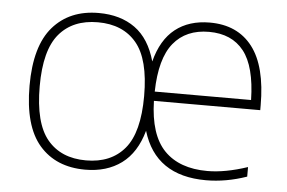

<svg xmlns="http://www.w3.org/2000/svg" viewBox="-44 -609 1018 680"><g transform="rotate(5 465.0 -269.0)"><path d="M880.5 -255H502.5Q505.5 -134.5 559.2 -79.2Q613 -24 712.5 -24Q775.5 -24 855 -50.5V-16.5Q781.5 9 710.5 9Q530.5 9 484 -147Q462 -68 409.8 -29.5Q357.5 9 281 9Q177 9 118 -59Q59 -127 59 -270Q59 -411.5 118.5 -479.8Q178 -548 281 -548Q358.5 -548 410.5 -510.5Q462.5 -473 484.5 -393.5Q504.5 -471.5 553.2 -510Q602 -548.5 676 -548.5Q774.5 -548.5 827.5 -479.8Q880.5 -411 880.5 -271.5ZM502.5 -288H845Q842.5 -407 799.8 -461.2Q757 -515.5 676 -515.5Q594.5 -515.5 549.8 -460.8Q505 -406 502.5 -288ZM466.5 -269Q466.5 -399.5 418.2 -457.2Q370 -515 281 -515Q192 -515 143.5 -457.5Q95 -400 95 -271.5Q95 -140.5 143.5 -82.2Q192 -24 281 -24Q370 -24 418.2 -81.8Q466.5 -139.5 466.5 -269Z"/></g></svg>

Font: Encode Sans Semi Expanded Thin
Style: Regular
Weight: 250
Width: 6
Designer: Multiple Designers
Foundry: Impallari Type
Version: Version 2.000